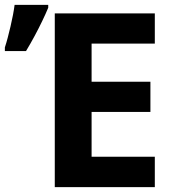

<svg xmlns="http://www.w3.org/2000/svg" viewBox="-20 -769 715 789"><path d="M616.2 0H205.1V-713.9H616.2V-589.8H356.4V-433.1H598.1V-309.1H356.4V-125H616.2ZM0 -559.1V-574.2Q5.9 -591.8 11.7 -614Q17.6 -636.2 23.2 -660.2Q28.8 -684.1 33.2 -707Q37.6 -730 40 -749H178.2V-737.3Q167.5 -711.4 153.3 -682.1Q139.2 -652.8 122.6 -621.8Q106 -590.8 86.9 -559.1Z"/></svg>

Font: Wonky
Style: Regular
Weight: 400
Designer: Monotype Design Team
Foundry: Monotype Imaging Inc.
Version: Version 3.000